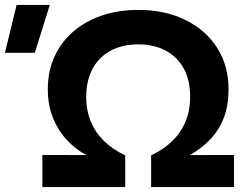

<svg xmlns="http://www.w3.org/2000/svg" viewBox="-141 -755 994 775"><path d="M30 0V-129.5L208 -129Q165 -151.5 129.8 -189Q94.5 -226.5 73.2 -278.2Q52 -330 52 -395.5Q52 -466.5 78.2 -525Q104.5 -583.5 153 -626Q201.5 -668.5 268.8 -691.8Q336 -715 417 -715Q525 -715 607.2 -674.5Q689.5 -634 735.5 -562Q781.5 -490 781.5 -395.5Q781.5 -330 762.8 -280.5Q744 -231 709 -194Q674 -157 626 -129L803.5 -129.5V0H469V-128Q518 -150.5 553.2 -184.5Q588.5 -218.5 607.5 -263.2Q626.5 -308 626.5 -364Q626.5 -431.5 600.5 -478.8Q574.5 -526 527.2 -551Q480 -576 417 -576Q369.5 -576 330.8 -561.8Q292 -547.5 264.5 -520.5Q237 -493.5 222 -454Q207 -414.5 207 -364Q207 -308 226 -263.2Q245 -218.5 280.2 -184.5Q315.5 -150.5 364.5 -128V0ZM-121 -542 -74 -735H60L-0.5 -542Z"/></svg>

Font: Geologica Cursive SemiBold
Style: Regular
Weight: 600
Designer: Sindre Bremnes, Frode Helland
Foundry: Monokrom Skriftforlag AS
Version: Version 1.010;gftools[0.9.28]